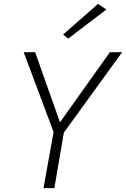

<svg xmlns="http://www.w3.org/2000/svg" viewBox="-20 -969 649 989"><path d="M528 -920 485 -949 305 -791 331 -770ZM546 -700 289 -339 161 -700H102L256 -289L204 0H260L309 -286L609 -700Z"/></svg>

Font: Jost* 300 Light Italic
Style: Italic
Weight: 300
Italic angle: -10°
Version: Version 3.200; ttfautohint (v0.97) -l 8 -r 50 -G 200 -x 14 -